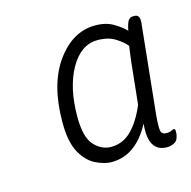

<svg xmlns="http://www.w3.org/2000/svg" viewBox="-55 -762 375 376"><g transform="rotate(-15 133.0 -574.5)"><path d="M129 -441Q115 -441 97.5 -449.5Q80 -458 68 -479.5Q56 -501 56 -541Q56 -618 88.5 -663Q121 -708 167 -708Q189 -708 204.5 -698.5Q220 -689 227 -681Q230 -696 233.5 -701Q237 -706 243 -706H246Q257 -706 256 -691L237 -507Q235 -484 236.5 -476Q238 -468 248 -468Q254 -468 257.5 -470Q261 -472 263 -472Q266 -472 266 -468Q266 -466 266 -463Q266 -460 264 -454Q262 -447 255 -444Q248 -441 242 -441Q203 -441 209 -498Q179 -441 129 -441ZM136 -470Q160 -470 177.5 -487.5Q195 -505 208 -536L217 -622Q218 -630 219 -637.5Q220 -645 221 -652Q215 -660 200.5 -669.5Q186 -679 164 -679Q130 -679 108.5 -641Q87 -603 87 -544Q87 -502 102 -486Q117 -470 136 -470Z"/></g></svg>

Font: Asap Condensed Condensed Thin
Style: Italic
Weight: 100
Width: 3
Italic angle: -6°
Designer: Pablo Cosgaya
Foundry: Omnibus-Type
Version: Version 3.001; ttfautohint (v1.8.4.7-5d5b)